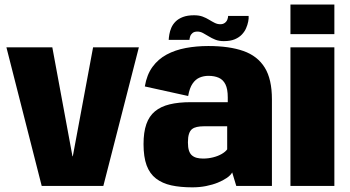

<svg xmlns="http://www.w3.org/2000/svg" viewBox="-20 -798 1504 824"><path d="M159 0H423.5L576 -595H379.5L292.5 -127.5H291L204.5 -595H7.5Z M805.5 6Q836.5 6 864.2 0.5Q892 -5 914.8 -14.2Q937.5 -23.5 953.5 -34.5Q969.5 -45.5 976.5 -58L994 0H1147V-372Q1147 -458.5 1116 -508.2Q1085 -558 1024.5 -579.2Q964 -600.5 874 -600.5Q823 -600.5 777.5 -592Q732 -583.5 695.5 -564Q659 -544.5 634.5 -511Q610 -477.5 601.5 -427L787.5 -386Q793.5 -420.5 806.5 -439.2Q819.5 -458 837 -465.2Q854.5 -472.5 874.5 -472.5Q900.5 -472.5 919 -464.2Q937.5 -456 947.5 -436Q957.5 -416 957.5 -380V-359.5H798.5Q746.5 -359.5 708.2 -350.2Q670 -341 645 -320.2Q620 -299.5 608 -265Q596 -230.5 596 -179.5Q596 -124.5 609.2 -88.5Q622.5 -52.5 649.5 -31.8Q676.5 -11 715.2 -2.5Q754 6 805.5 6ZM852 -117.5Q837 -117.5 825 -120.5Q813 -123.5 804.2 -130.8Q795.5 -138 791 -151.5Q786.5 -165 786.5 -187Q786.5 -209.5 791 -223.2Q795.5 -237 804 -243.8Q812.5 -250.5 825.2 -253.2Q838 -256 854 -256H955V-157Q947.5 -146.5 931.5 -137.2Q915.5 -128 894.8 -122.8Q874 -117.5 852 -117.5ZM940.5 -621.5Q969 -621.5 987.8 -629.5Q1006.5 -637.5 1018.2 -650Q1030 -662.5 1036.2 -677Q1042.5 -691.5 1045.2 -705.5Q1048 -719.5 1047 -729.5H959Q959 -723 955.8 -714.2Q952.5 -705.5 944.8 -699.8Q937 -694 925.5 -694Q913 -694 901.5 -699.8Q890 -705.5 877.5 -713.2Q865 -721 849.5 -726.8Q834 -732.5 813 -732.5Q784.5 -732.5 765 -725Q745.5 -717.5 733.5 -705.5Q721.5 -693.5 715.2 -678.8Q709 -664 706.8 -650.5Q704.5 -637 704 -627H793Q793.5 -633.5 796.2 -642Q799 -650.5 806.5 -656.5Q814 -662.5 827.5 -662.5Q839.5 -662.5 851.2 -656.2Q863 -650 875.8 -642Q888.5 -634 904 -627.8Q919.5 -621.5 940.5 -621.5Z M1226.5 0H1415V-595H1226.5ZM1226.5 -778.5V-651.5H1415V-778.5Z"/></svg>

Font: Anybody SemiCondensed ExtraBold
Style: Regular
Weight: 800
Width: 4
Version: Version 1.113;gftools[0.9.25]